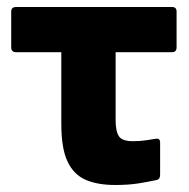

<svg xmlns="http://www.w3.org/2000/svg" viewBox="-20 -517 540 548"><path d="M309 11Q258 11 224 -4Q190 -19 172.5 -56.5Q155 -94 155 -163V-368H26Q12 -368 12 -382V-484Q12 -497 26 -497H471Q484 -497 484 -484V-382Q484 -368 471 -368H310V-174Q310 -142 319.5 -128Q329 -114 359 -114Q379 -114 396 -116.5Q413 -119 425 -121Q437 -123 437 -110V-18Q437 -5 426 -3Q408 1 378 6Q348 11 309 11Z"/></svg>

Font: Sofia Sans Semi Condensed Black
Style: Regular
Weight: 900
Designer: Botio Nikoltchev, Ani Petrova
Foundry: lettersoup
Version: Version 4.100; ttfautohint (v1.8.4.7-5d5b)